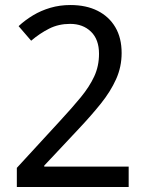

<svg xmlns="http://www.w3.org/2000/svg" viewBox="-20 -744 591 764"><path d="M47 -76 218 -262Q267 -315 301.5 -357Q336 -399 355 -440Q374 -481 374 -530Q374 -587 342 -618Q310 -649 259 -649Q213 -649 175.5 -630Q138 -611 104 -582L54 -640Q80 -664 111.5 -683Q143 -702 180.5 -713Q218 -724 260 -724Q323 -724 368.5 -701Q414 -678 439 -635.5Q464 -593 464 -533Q464 -478 442 -429Q420 -380 381.5 -332Q343 -284 293 -231L156 -85V-81H492V0H47Z"/></svg>

Font: hingu115
Style: Book
Weight: 400
Designer: Jelle Bosma - Monotype Design Team
Foundry: Monotype Imaging Inc.
Version: Version 2.003